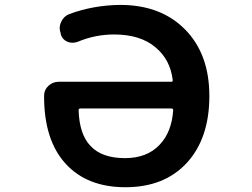

<svg xmlns="http://www.w3.org/2000/svg" viewBox="-20 -784 1040 793"><path d="M695.3 -329.1Q695.3 -335.9 687.5 -335.9H312.5Q304.7 -335.9 304.7 -329.1Q307.6 -229.5 353.5 -181.6Q400.4 -130.9 496.1 -130.9Q586.9 -130.9 638.7 -185.5Q689.5 -238.3 695.3 -329.1ZM451.2 -641.6Q373 -641.6 300.8 -611.3Q290 -607.4 279.3 -607.4Q269.5 -607.4 258.8 -611.3Q238.3 -620.1 231.4 -640.6L230.5 -647.5Q226.6 -657.2 226.6 -667Q226.6 -680.7 232.4 -693.4Q243.2 -716.8 265.6 -725.6Q365.2 -762.7 476.6 -763.7Q644.5 -763.7 744.6 -662.1Q844.7 -560.5 844.7 -387.7Q844.7 -212.9 752 -111.8Q659.2 -10.7 498 -10.7Q339.8 -10.7 251 -107.9Q162.1 -205.1 162.1 -385.7Q162.1 -387.7 162.1 -388.7Q162.1 -413.1 180.2 -429.7Q198.2 -446.3 222.7 -446.3H687.5Q694.3 -446.3 693.4 -453.1Q683.6 -537.1 623 -587.9Q560.5 -641.6 451.2 -641.6Z"/></svg>

Font: Gen Jyuu Gothic Monospace Bold
Style: Bold
Weight: 700
Designer: [Source Han Sans]
Ryoko NISHIZUKA  (kana & ideographs); Paul D. Hunt (Latin, Greek & Cyrillic); Wenlong ZHANG  (bopomofo
Version: Version 1.002.20150607